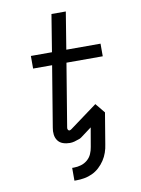

<svg xmlns="http://www.w3.org/2000/svg" viewBox="-102 -803 804 1094"><g transform="rotate(-10 300.0 -256.0)"><path d="M238 223V149H249Q269 149 289.5 143Q310 137 326.5 123Q343 109 351.5 89.5Q360 70 363 50L382 -60L319 -13Q315 -10 311 -8Q307 -6 303 -5Q290 0 276.5 3.5Q263 7 250 7Q229 7 210.5 0.5Q192 -6 181 -21Q170 -36 167.5 -56Q165 -76 169 -96L227 -447H117V-520H239L274 -735H357L322 -520H520V-447H310L250 -84Q248 -77 251 -70.5Q254 -64 261 -64Q263 -64 266 -65.5Q269 -67 272 -69L431 -186L477 -130L447 50Q444 73 436 96Q428 119 414.5 139.5Q401 160 382.5 177Q364 194 341.5 204.5Q319 215 295.5 219Q272 223 249 223Z"/></g></svg>

Font: Iosevka Plex Etoile
Style: Italic
Weight: 400
Italic angle: -9°
Designer: Belleve Invis
Foundry: Belleve Invis
Version: Version 25.1.1; ttfautohint (v1.8.4)